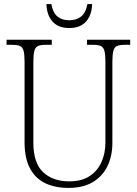

<svg xmlns="http://www.w3.org/2000/svg" viewBox="-20 -908 670 938"><path d="M315 10Q250 10 202 -12.5Q154 -35 127 -84.5Q100 -134 100 -214V-607Q100 -643 95 -660.5Q90 -678 77 -683.5Q64 -689 40 -689H12V-714H233V-689H203Q179 -689 166 -683.5Q153 -678 148 -660Q143 -642 143 -605V-210Q143 -112 190.5 -67Q238 -22 318 -22Q380 -22 419 -48.5Q458 -75 476.5 -118Q495 -161 495 -211V-606Q495 -642 490 -660Q485 -678 472 -683.5Q459 -689 435 -689H405V-714H616V-689H589Q565 -689 552 -683.5Q539 -678 534 -660Q529 -642 529 -605V-210Q529 -147 505.5 -97.5Q482 -48 434.5 -19Q387 10 315 10ZM318 -771Q264 -771 236 -803.5Q208 -836 207 -888H231Q238 -846 260.5 -827.5Q283 -809 318 -809Q353 -809 376 -827Q399 -845 407 -888H430Q429 -836 401 -803.5Q373 -771 318 -771Z"/></svg>

Font: Noto Serif Georgian SemiCondensed ExtraLight
Style: Regular
Weight: 200
Width: 4
Designer: Monotype Design Team, Akaki Razmadze
Foundry: Google LLC
Version: Version 2.003; ttfautohint (v1.8.4.7-5d5b)